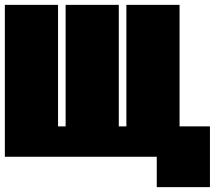

<svg xmlns="http://www.w3.org/2000/svg" viewBox="-20 -645 915 790"><path d="M218.8 -625V-125H250V-625H468.8V-125H500V-625H718.8V-125H843.8V125H625V0H0V-625Z"/></svg>

Font: CraftyPE
Style: Regular
Weight: 400
Designer: Erek Butcher
Foundry: Haunted Coop
Version: Version 0.018;April 4, 2024;FontCreator 15.0.0.2962 64-bit